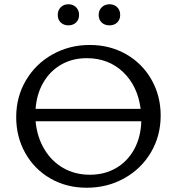

<svg xmlns="http://www.w3.org/2000/svg" viewBox="-20 -875 829 901"><path d="M251 -805Q251 -827 265 -841Q279 -855 301 -855Q323 -855 337 -841Q351 -827 351 -805Q351 -783 337 -769.5Q323 -756 301 -756Q279 -756 265 -769.5Q251 -783 251 -805ZM443 -805Q443 -827 457.5 -841Q472 -855 494 -855Q516 -855 530 -841Q544 -827 544 -805Q544 -783 530 -769.5Q516 -756 494 -756Q471 -756 457 -769.5Q443 -783 443 -805ZM734 -333Q734 -237 688 -159.5Q642 -82 562.5 -38Q483 6 387 6Q292 6 216.5 -37.5Q141 -81 98.5 -157Q56 -233 56 -325Q56 -421 102 -498.5Q148 -576 227 -620Q306 -664 401 -664Q496 -664 572 -620.5Q648 -577 691 -501Q734 -425 734 -333ZM147 -364H640Q626 -472 557.5 -537Q489 -602 387 -602Q320 -602 267.5 -572Q215 -542 183.5 -488Q152 -434 147 -364ZM643 -306H147Q154 -232 188 -175Q222 -118 277 -86.5Q332 -55 402 -55Q471 -55 525 -86.5Q579 -118 610 -175Q641 -232 643 -306Z"/></svg>

Font: Ysabeau Infant Medium
Style: Regular
Weight: 500
Designer: Christian Thalmann (Catharsis Fonts)
Version: Version 0.003